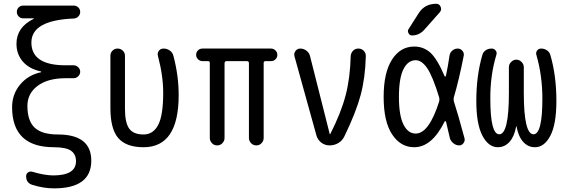

<svg xmlns="http://www.w3.org/2000/svg" viewBox="-20 -780 3040 1030"><path d="M269.5 9.8Q44.9 9.8 44.9 -205.1Q44.9 -274.4 87.9 -326.2Q130.9 -377.9 200.2 -392.6Q201.2 -392.6 201.2 -393.6Q201.2 -395.5 200.2 -396.5Q136.7 -410.2 102.5 -449.7Q68.4 -489.3 68.4 -544.9Q68.4 -633.8 160.2 -678.7Q162.1 -678.7 162.1 -680.7Q162.1 -681.6 161.1 -681.6H103.5Q89.8 -681.6 80.1 -691.9Q70.3 -702.1 70.3 -716.3Q70.3 -730.5 80.1 -740.2Q89.8 -750 103.5 -750H376Q389.6 -750 399.9 -740.2Q410.2 -730.5 410.2 -716.3Q410.2 -702.1 400.4 -691.9Q390.6 -681.6 377 -680.7Q148.4 -671.9 148.4 -551.8Q148.4 -429.7 332 -429.7H375Q388.7 -429.7 399.4 -419.4Q410.2 -409.2 410.2 -395Q410.2 -380.9 399.4 -370.6Q388.7 -360.4 375 -360.4H332Q236.3 -360.4 181.6 -319.3Q127 -278.3 127 -211.9Q127 -131.8 166 -95.2Q205.1 -58.6 290 -58.6Q469.7 -58.6 469.7 82Q469.7 230.5 269.5 230.5Q213.9 230.5 154.3 211.9Q120.1 202.1 120.1 165Q120.1 152.3 130.4 145Q140.6 137.7 154.3 141.6Q215.8 160.2 264.6 161.1Q387.7 161.1 387.7 85Q387.7 46.9 360.4 28.3Q333 9.8 269.5 9.8Z M750 9.8Q657.2 9.8 614.7 -39.1Q572.3 -87.9 572.3 -200.2V-481.4Q572.3 -497.1 583.5 -508.3Q594.7 -519.5 610.8 -519.5Q627 -519.5 638.7 -508.3Q650.4 -497.1 650.4 -481.4V-196.3Q650.4 -121.1 673.3 -89.8Q696.3 -58.6 750 -58.6Q801.8 -58.6 828.6 -109.9Q855.5 -161.1 855.5 -282.2Q855.5 -374 827.1 -480.5Q823.2 -495.1 832 -507.3Q840.8 -519.5 857.4 -519.5Q876 -519.5 891.1 -508.8Q906.2 -498 910.2 -480.5Q938.5 -375 938.5 -269.5Q938.5 9.8 750 9.8Z M1066.4 -452.1Q1052.7 -452.1 1042.5 -461.9Q1032.2 -471.7 1032.2 -485.8Q1032.2 -500 1042 -509.8Q1051.8 -519.5 1066.4 -519.5H1433.6Q1447.3 -519.5 1457.5 -509.8Q1467.8 -500 1467.8 -485.8Q1467.8 -471.7 1458 -461.9Q1448.2 -452.1 1433.6 -452.1H1404.3Q1395.5 -452.1 1394.5 -443.4V-40Q1394.5 -24.4 1383.3 -12.2Q1372.1 0 1355 0Q1337.9 0 1326.7 -12.2Q1315.4 -24.4 1315.4 -40V-441.4Q1315.4 -452.1 1303.7 -452.1H1196.3Q1185.5 -452.1 1184.6 -441.4V-40Q1184.6 -24.4 1173.3 -12.2Q1162.1 0 1145 0Q1127.9 0 1116.7 -12.2Q1105.5 -24.4 1105.5 -40V-443.4Q1105.5 -452.1 1095.7 -452.1Z M1677.7 -52.7 1559.6 -478.5Q1555.7 -494.1 1565.4 -506.8Q1575.2 -519.5 1590.8 -519.5Q1609.4 -519.5 1624.5 -507.8Q1639.6 -496.1 1643.6 -477.5L1749 -60.5Q1749 -59.6 1750 -59.6Q1752 -59.6 1752 -61.5Q1809.6 -174.8 1834 -268.1Q1858.4 -361.3 1861.3 -478.5Q1862.3 -495.1 1873.5 -507.3Q1884.8 -519.5 1902.3 -519.5Q1919.9 -519.5 1931.6 -507.3Q1943.4 -495.1 1942.4 -477.5Q1939.5 -362.3 1914.6 -269.5Q1889.6 -176.8 1828.1 -49.8Q1817.4 -26.4 1795.9 -13.2Q1774.4 0 1748 0Q1723.6 0 1704.1 -14.6Q1684.6 -29.3 1677.7 -52.7Z M2226.6 -710Q2258.8 -759.8 2320.3 -759.8Q2336.9 -759.8 2343.8 -743.7Q2350.6 -727.5 2339.8 -714.8L2255.9 -620.1Q2228.5 -589.8 2190.4 -589.8Q2177.7 -589.8 2171.4 -602.1Q2165 -614.3 2171.9 -624ZM2210 -457Q2168.9 -457 2144.5 -409.2Q2120.1 -361.3 2120.1 -259.8Q2120.1 -160.2 2144.5 -111.8Q2168.9 -63.5 2210 -63.5Q2281.2 -63.5 2335.9 -235.4Q2338.9 -246.1 2335.9 -257.8Q2300.8 -372.1 2271.5 -414.6Q2242.2 -457 2210 -457ZM2202.1 9.8Q2128.9 9.8 2083.5 -59.1Q2038.1 -127.9 2038.1 -259.8Q2038.1 -390.6 2083 -460.4Q2127.9 -530.3 2202.1 -530.3Q2252 -530.3 2288.6 -497.6Q2325.2 -464.8 2365.2 -371.1Q2366.2 -369.1 2368.7 -369.6Q2371.1 -370.1 2372.1 -372.1Q2383.8 -427.7 2391.6 -482.4Q2394.5 -499 2407.2 -509.3Q2419.9 -519.5 2435.5 -519.5Q2450.2 -519.5 2460.4 -507.8Q2470.7 -496.1 2467.8 -481.4Q2442.4 -351.6 2414.1 -255.9Q2412.1 -247.1 2415 -235.4Q2436.5 -169.9 2471.7 -39.1Q2475.6 -25.4 2466.8 -12.7Q2458 0 2443.4 0Q2426.8 0 2412.6 -11.2Q2398.4 -22.5 2393.6 -38.1Q2383.8 -83 2373 -126Q2372.1 -128.9 2369.6 -129.9Q2367.2 -130.9 2365.2 -127.9Q2296.9 9.8 2202.1 9.8Z M2650.4 9.8Q2600.6 9.8 2567.9 -52.2Q2535.2 -114.3 2535.2 -238.3Q2535.2 -374 2567.4 -484.4Q2571.3 -500 2585 -509.8Q2598.6 -519.5 2617.2 -519.5Q2630.9 -519.5 2639.2 -508.8Q2647.5 -498 2642.6 -485.4Q2609.4 -375 2610.4 -250Q2610.4 -59.6 2658.2 -59.6Q2710 -59.6 2710 -282.2V-419.9Q2710 -435.5 2722.2 -447.8Q2734.4 -460 2750 -460Q2765.6 -460 2777.8 -447.8Q2790 -435.5 2790 -419.9V-282.2Q2790 -60.5 2841.8 -59.6Q2889.6 -59.6 2889.6 -250Q2889.6 -375 2857.4 -485.4Q2853.5 -498 2861.3 -508.8Q2869.1 -519.5 2882.8 -519.5Q2900.4 -519.5 2914.6 -509.8Q2928.7 -500 2932.6 -484.4Q2964.8 -374 2964.8 -238.3Q2964.8 -114.3 2932.6 -52.2Q2900.4 9.8 2849.6 9.8Q2812.5 9.8 2786.6 -19Q2760.7 -47.9 2751 -101.6Q2751 -103.5 2750 -103.5Q2749 -103.5 2749 -101.6Q2739.3 -47.9 2713.4 -19Q2687.5 9.8 2650.4 9.8Z"/></svg>

Font: Rounded-X Mgen+ 1m regular
Style: Regular
Weight: 400
Designer: [Source Han Sans]
Ryoko NISHIZUKA  (kana & ideographs); Paul D. Hunt (Latin, Greek & Cyrillic); Wenlong ZHANG  (bopomofo
Version: Version 1.059.20150602